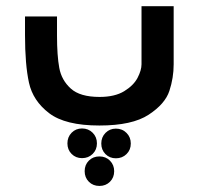

<svg xmlns="http://www.w3.org/2000/svg" viewBox="-20 -404 640 618"><path d="M60.5 -291V-351H163.5V-289.5Q163.5 -225 170.8 -185.5Q178 -146 207.8 -119Q237.5 -92 300.5 -92Q349.5 -92 379.8 -110.5Q410 -129 422.8 -153.5Q435.5 -178 435.5 -197V-384H539V-197Q539 -153.5 525.2 -111.5Q511.5 -69.5 458.5 -34.8Q405.5 0 300 0Q190 0 138 -39.8Q86 -79.5 73.2 -138Q60.5 -196.5 60.5 -291ZM347.5 147Q347.5 167.5 334 181Q320.5 194.5 300 194.5Q279.5 194.5 266 181Q252.5 167.5 252.5 147Q252.5 126.5 266 113Q279.5 99.5 300 99.5Q320.5 99.5 334 113.2Q347.5 127 347.5 147ZM292 57.5Q292 78 278.2 91.5Q264.5 105 244 105Q224 105 210.5 91.5Q197 78 197 57.5Q197 37 210.5 23.2Q224 9.5 244 9.5Q264.5 9.5 278.2 23.2Q292 37 292 57.5ZM401 58Q401 78.5 387.2 92Q373.5 105.5 353 105.5Q333 105.5 319.5 92Q306 78.5 306 58Q306 37.5 319.5 23.8Q333 10 353 10Q373.5 10 387.2 23.8Q401 37.5 401 58Z"/></svg>

Font: JuliaMono BoldItalic
Style: Regular
Weight: 700
Italic angle: -9°
Monospace: yes
Designer: cormullion
Foundry: corm
Version: Version 0.049; ttfautohint (v1.8.4)